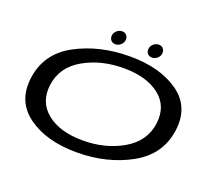

<svg xmlns="http://www.w3.org/2000/svg" viewBox="-118 -878 1218 1056"><g transform="rotate(20 491.0 -350.0)"><path d="M419.5 5.5Q242.5 5.5 134 -73.2Q25.5 -152 45 -294.5Q65 -443.5 202.5 -517.2Q340 -591 517.5 -591Q694 -591 802.5 -514.2Q911 -437.5 891.5 -294.5Q871.5 -146 734 -70.2Q596.5 5.5 419.5 5.5ZM429 -67.5Q562 -67.5 663.5 -126.8Q765 -186 779.5 -293.5Q793.5 -398.5 717.5 -458.5Q641.5 -518.5 508 -518.5Q374.5 -518.5 273 -460.2Q171.5 -402 157 -293.5Q143.5 -189.5 219.2 -128.5Q295 -67.5 429 -67.5ZM417 -626Q401.5 -626 392 -635.8Q382.5 -645.5 382.5 -660.5Q382.5 -679 396.8 -692.5Q411 -706 429 -706Q444.5 -706 454 -696.2Q463.5 -686.5 463.5 -672Q463.5 -653 449.2 -639.5Q435 -626 417 -626ZM631.5 -626Q616 -626 606.5 -635.8Q597 -645.5 597 -660.5Q597 -679 611.2 -692.5Q625.5 -706 643.5 -706Q659 -706 668.5 -696.2Q678 -686.5 678 -672Q678 -653 663.8 -639.5Q649.5 -626 631.5 -626Z"/></g></svg>

Font: Anybody UltraExpanded Regular
Style: Italic
Weight: 400
Width: 9
Italic angle: -10°
Designer: Tyler Finck
Foundry: Etcetera Type Company
Version: Version 1.010; ttfautohint (v1.8.3) -l 8 -r 50 -G 200 -x 14 